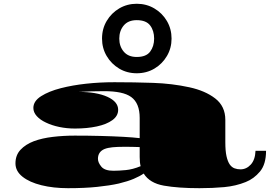

<svg xmlns="http://www.w3.org/2000/svg" viewBox="-20 -964 1414 1006"><path d="M336.4 22Q259.8 22 197.3 6.6Q134.8 -8.8 97.9 -38.1Q61 -67.4 61 -107.9Q61 -150.9 87.4 -179.2Q113.8 -207.5 157.2 -224.1Q200.7 -240.2 256.6 -246.8Q312.5 -253.4 371.6 -253.4Q442.4 -253.4 507.8 -251.7Q573.2 -250 626.2 -247.1Q679.2 -244.1 711.9 -240.2V-346.2Q711.9 -423.3 667.5 -455.6Q645 -471.7 609.6 -479Q574.2 -486.3 526.4 -486.3Q455.1 -486.3 392.6 -482.4Q485.8 -482.4 542.5 -456.8Q599.1 -431.2 599.1 -388.7Q599.1 -356.4 568.8 -334.5Q538.6 -312.5 487.3 -301.5Q436 -290.5 373 -290.5Q329.6 -290.5 290.3 -298.8Q251 -307.1 220.7 -321.8Q190.4 -335.9 172.6 -355.7Q154.8 -375.5 154.8 -398.4Q154.8 -434.1 195.3 -460Q235.8 -485.8 298.8 -502Q359.9 -517.6 431.4 -525.4Q502.9 -533.2 579.6 -533.2Q682.1 -533.2 782 -529.8Q881.8 -526.4 971.7 -506.8Q1055.2 -488.8 1107.9 -448Q1160.6 -407.2 1160.6 -335.9V-219.2Q1160.6 -173.8 1166.7 -146Q1172.9 -118.2 1183.6 -102.5Q1194.3 -87.4 1209 -82Q1223.6 -76.7 1240.2 -76.7Q1271 -76.7 1293.9 -101.6Q1316.9 -126.5 1318.8 -173.8H1374Q1374 -103.5 1342.3 -65.4Q1310.5 -27.3 1267.6 -10.3Q1215.8 10.7 1155 16.4Q1094.2 22 1024.9 22Q914.1 22 839.1 8.8Q764.2 -4.4 732.9 -54.7Q712.4 -40.5 680.9 -27.1Q649.4 -13.7 602.5 -2.4Q555.2 8.3 489.7 15.1Q424.3 22 336.4 22ZM574.2 -69.3Q602.5 -69.3 638.9 -72.8Q675.3 -76.2 716.8 -93.3Q711.9 -112.3 711.9 -141.1V-193.4Q690.9 -194.3 669.4 -194.6Q647.9 -194.8 627.9 -194.8Q594.7 -194.8 569.6 -192.4Q544.4 -189.9 527.3 -183.1Q493.2 -168.5 493.2 -131.8Q493.2 -112.3 511 -90.8Q528.8 -69.3 574.2 -69.3ZM696.3 -580.1Q645.5 -580.1 604.2 -604.7Q563 -629.4 538.8 -670.7Q514.6 -711.9 514.6 -761.7Q514.6 -813.5 539.3 -854.7Q564 -896 605.2 -920.2Q646.5 -944.3 696.3 -944.3Q747.1 -944.3 788.6 -919.9Q830.1 -895.5 854.5 -854Q878.9 -812.5 878.9 -761.7Q878.9 -711.9 854.7 -670.7Q830.6 -629.4 789.3 -604.7Q748 -580.1 696.3 -580.1ZM696.3 -665.5Q746.1 -665.5 766.8 -693.6Q787.6 -721.7 787.6 -761.7Q787.6 -803.2 766.6 -830.8Q745.6 -858.4 696.3 -858.4Q651.9 -858.4 628.4 -830.6Q605 -802.7 605 -761.7Q605 -721.2 628.4 -693.4Q651.9 -665.5 696.3 -665.5Z"/></svg>

Font: Asset
Style: Regular
Weight: 400
Version: Version 1.003; ttfautohint (v1.8.4.7-5d5b)